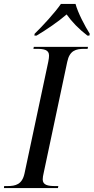

<svg xmlns="http://www.w3.org/2000/svg" viewBox="-42 -951 474 971"><path d="M133 -780 132 -771H143C195 -802 252 -841 295 -878C321 -841 358 -803 400 -771H410L412 -780C388 -818 352 -886 340 -931H266C234 -885 174 -820 133 -780ZM-22 0H251L253 -10H238C200 -10 174 -15 174 -44C174 -51 176 -66 179 -77L298 -638C310 -696 342 -704 385 -704H401L403 -714H129L127 -704H143C181 -704 206 -699 206 -670C206 -664 205 -651 202 -638L82 -74C70 -18 37 -10 -5 -10H-21Z"/></svg>

Font: Noto Serif Display SemiCondensed
Style: Italic
Weight: 400
Width: 4
Italic angle: -12°
Designer: Monotype Design Team
Foundry: Monotype Imaging Inc.
Version: Version 2.009